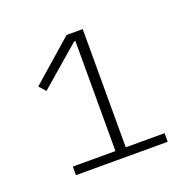

<svg xmlns="http://www.w3.org/2000/svg" viewBox="-78 -776 525 525"><g transform="rotate(-20 185.0 -513.5)"><path d="M59 -329V-354H183V-674H179L62 -573L45 -592L166 -698H213V-354H326V-329Z"/></g></svg>

Font: IBM Plex Sans KR ExtLt
Style: Regular
Weight: 200
Designer: Mike Abbink; Paul van der Laan; Pieter van Rosmalen; Wujin Sim; Chorong Kim; Dohee Lee;
Foundry: Sandoll Inc.
Version: Version 1.002